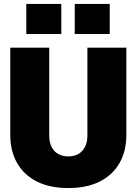

<svg xmlns="http://www.w3.org/2000/svg" viewBox="-20 -939 690 971"><path d="M325 12Q232 12 166.5 -21Q101 -54 66.5 -114.5Q32 -175 32 -257V-698H229V-252Q229 -220 240.5 -196.5Q252 -173 274 -160.5Q296 -148 325 -148Q356 -148 377 -160.5Q398 -173 410 -196.5Q422 -220 422 -252V-698H619V-257Q619 -175 584.5 -114.5Q550 -54 484.5 -21Q419 12 325 12ZM358 -767V-919H535V-767ZM113 -767V-919H290V-767Z"/></svg>

Font: Azeret Mono ExtraBold
Style: Regular
Weight: 800
Designer: Martin Vácha
Foundry: Displaay
Version: Version 1.002